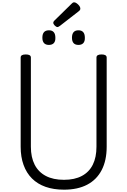

<svg xmlns="http://www.w3.org/2000/svg" viewBox="-20 -1615 1097 1654"><path d="M531 19Q442 19 372.5 -5.5Q303 -30 255.5 -77.5Q208 -125 183 -194Q158 -263 158 -351V-1119Q158 -1133 169 -1139.5Q180 -1146 202 -1146Q224 -1146 235 -1139.5Q246 -1133 246 -1119V-351Q246 -260 278.5 -196.5Q311 -133 374.5 -99.5Q438 -66 531 -66Q623 -66 685.5 -99.5Q748 -133 779.5 -196.5Q811 -260 811 -351V-1119Q811 -1133 822 -1139.5Q833 -1146 855 -1146Q899 -1146 899 -1119V-351Q899 -233 856 -150Q813 -67 731 -24Q649 19 531 19ZM401 -1228Q374 -1228 359.5 -1243.5Q345 -1259 345 -1290Q345 -1322 359 -1338Q373 -1354 402 -1354Q429 -1354 443 -1338Q457 -1322 457 -1290Q458 -1259 443.5 -1243.5Q429 -1228 401 -1228ZM656 -1228Q628 -1228 614 -1243.5Q600 -1259 600 -1290Q600 -1322 614 -1338Q628 -1354 656 -1354Q683 -1354 697 -1338Q711 -1322 711 -1290Q712 -1259 697.5 -1243.5Q683 -1228 656 -1228ZM476 -1382Q464 -1382 451.5 -1395Q439 -1408 439 -1419Q439 -1423 440.5 -1427Q442 -1431 448 -1437L598 -1584Q603 -1589 607.5 -1592Q612 -1595 619 -1595Q629 -1595 641.5 -1586Q654 -1577 663 -1565Q672 -1553 672 -1542Q672 -1535 669.5 -1530Q667 -1525 657 -1517L496 -1392Q489 -1388 484.5 -1385Q480 -1382 476 -1382Z"/></svg>

Font: Playwrite BR
Style: Regular
Weight: 400
Designer: Veronika Burian, José Scaglione
Foundry: TypeTogether
Version: Version 1.002